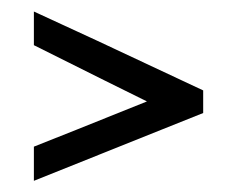

<svg xmlns="http://www.w3.org/2000/svg" viewBox="-20 -455 420 340"><path d="M339.8 -294.9Q339.8 -285.2 339.8 -254.9Q264.6 -224.6 40 -134.8Q40 -150.4 40 -195.3Q89.8 -214.8 240.2 -275.4Q190.4 -299.8 40 -375Q40 -389.6 40 -412.1Q40 -434.6 40 -434.6Q40 -434.6 152.3 -382.8Q264.6 -330.1 339.8 -294.9Z"/></svg>

Font: Moonwalk
Style: Regular
Weight: 400
Designer: BarCoded
Foundry: BarCoded
Version: Version 1.0